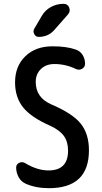

<svg xmlns="http://www.w3.org/2000/svg" viewBox="-20 -985 540 1015"><path d="M201.2 -901.4Q218.8 -931.6 249.5 -948.2Q280.3 -964.8 315.4 -964.8Q337.9 -964.8 345.7 -945.3Q353.5 -925.8 339.8 -909.2L267.6 -827.1Q235.4 -790 184.6 -790Q168.9 -790 161.1 -804.7Q153.3 -819.3 161.1 -833ZM245.1 -320.3Q144.5 -364.3 102.1 -417.5Q59.6 -470.7 59.6 -549.8Q59.6 -634.8 113.8 -687.5Q168 -740.2 257.8 -740.2Q331.1 -740.2 378.9 -723.6Q403.3 -715.8 416.5 -694.8Q429.7 -673.8 429.7 -648.4Q429.7 -630.9 414.6 -621.6Q399.4 -612.3 381.8 -620.1Q327.1 -646.5 267.6 -646.5Q223.6 -646.5 196.3 -620.1Q168.9 -593.8 168.9 -551.8Q168.9 -469.7 250 -433.6Q363.3 -385.7 406.7 -331.5Q450.2 -277.3 450.2 -190.4Q450.2 9.8 238.3 9.8Q169.9 9.8 116.2 -13.7Q91.8 -24.4 78.6 -48.3Q65.4 -72.3 65.4 -99.6Q65.4 -116.2 81.1 -124Q96.7 -131.8 112.3 -123Q176.8 -84 236.3 -84Q339.8 -84 339.8 -188.5Q339.8 -235.4 317.9 -266.1Q295.9 -296.9 245.1 -320.3Z"/></svg>

Font: Rounded-X Mgen+ 2m medium
Style: Regular
Weight: 500
Designer: [Source Han Sans]
Ryoko NISHIZUKA  (kana & ideographs); Paul D. Hunt (Latin, Greek & Cyrillic); Wenlong ZHANG  (bopomofo
Version: Version 1.059.20150602